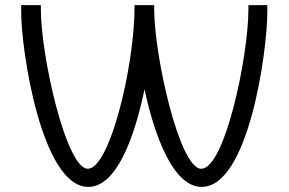

<svg xmlns="http://www.w3.org/2000/svg" viewBox="-20 -720 1130 752"><path d="M507 -700V-693C507 -463 410 -59 324 -59C239 -59 140 -501 140 -684V-700H63V-672C63 -521 143 9 324 12H326C437 12 507 -183 546 -370C586 -184 659 10 768 12H770C954 12 1027 -521 1027 -672V-700H953V-684C953 -501 861 -59 768 -59C683 -59 584 -501 584 -684V-700Z"/></svg>

Font: Mint Spirit
Style: Regular
Weight: 400
Designer: HARENDAL Hirwen
Foundry: Arkandis Digital Foundry.
Version: Version 1.004;FFEdit